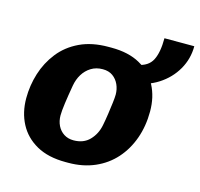

<svg xmlns="http://www.w3.org/2000/svg" viewBox="-94 -722 868 833"><g transform="rotate(15 339.5 -305.0)"><path d="M269 10Q191 10 138.5 -19.5Q86 -49 59.5 -99.5Q33 -150 33 -214Q33 -271 50 -325.5Q67 -380 102 -424.5Q137 -469 191.5 -495Q246 -521 320 -521H334Q411 -521 462.5 -492Q514 -463 540.5 -412.5Q567 -362 567 -297Q567 -231 547 -175Q527 -119 490 -77.5Q453 -36 400 -13Q347 10 281 10ZM278 -90Q323 -90 350 -118Q377 -146 385 -187Q390 -212 394 -240Q398 -268 401 -292Q404 -316 404 -329Q404 -353 394.5 -374Q385 -395 367 -408Q349 -421 322 -421Q292 -421 269.5 -407Q247 -393 233 -370Q219 -347 214 -318Q206 -272 201 -236Q196 -200 196 -180Q196 -155 206 -134.5Q216 -114 234.5 -102Q253 -90 278 -90ZM460 -397V-478Q509 -486 527 -521Q545 -556 545 -620H679Q679 -563 651 -514.5Q623 -466 574 -434.5Q525 -403 460 -397Z"/></g></svg>

Font: Chivo Mono
Style: Bold Italic
Weight: 700
Italic angle: -8.05°
Monospace: yes
Version: Version 1.008